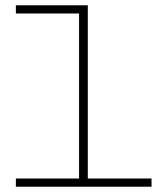

<svg xmlns="http://www.w3.org/2000/svg" viewBox="-20 -706 632 726"><path d="M553 -31V0H40V-31H279V-655H40V-686H312V-31Z"/></svg>

Font: BioRhyme Expanded ExtraLight
Style: Regular
Weight: 275
Width: 7
Designer: Aoife Mooney
Foundry: Aoife Mooney Type
Version: Version 1.000